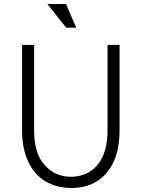

<svg xmlns="http://www.w3.org/2000/svg" viewBox="-20 -925 706 957"><path d="M337 12Q261 12 205.5 -22Q150 -56 120 -120.5Q90 -185 90 -275V-701H150V-275Q150 -160 202.5 -102Q255 -44 333 -44Q386 -44 427.5 -69.5Q469 -95 492.5 -146.5Q516 -198 516 -275V-701H576V-275Q576 -139 511.5 -63.5Q447 12 337 12ZM310 -787 216 -905H309L360 -787Z"/></svg>

Font: Inclusive Sans Light
Style: Regular
Weight: 300
Designer: Olivia King
Foundry: Olivia King
Version: Version 2.004